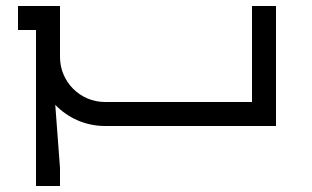

<svg xmlns="http://www.w3.org/2000/svg" viewBox="-20 -420 1040 640"><path d="M820 -400V-80H330C247.2 -80 180 -147.2 180 -230V-400H40V-320H100V200H180V140L164.2 -70.6C206.1 -27.1 264.9 0 330 0H900V-400Z"/></svg>

Font: KetosagCBd
Style: Regular
Weight: 500
Designer: gluk
Foundry: gluk
Version: Version 00.0024